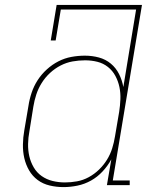

<svg xmlns="http://www.w3.org/2000/svg" viewBox="-20 -755 640 783"><path d="M239 8Q210 8 182.5 1.5Q155 -5 133.5 -21Q112 -37 98.5 -60.5Q85 -84 79 -110.5Q73 -137 73.5 -166Q74 -195 79 -223L96 -323Q100 -350 109 -377Q118 -404 133.5 -428Q149 -452 171 -472Q193 -492 218.5 -505Q244 -518 271.5 -523Q299 -528 326 -528Q356 -528 383.5 -520.5Q411 -513 432 -495.5Q453 -478 465.5 -453Q478 -428 483 -400L535 -716H228L207 -590H187L211 -735H559L440 -19H509V0H416L434 -105Q419 -78 398 -55.5Q377 -33 351 -18.5Q325 -4 296 2Q267 8 239 8ZM245 -11Q269 -11 294 -15.5Q319 -20 342 -32.5Q365 -45 384 -63.5Q403 -82 416.5 -104Q430 -126 437.5 -150Q445 -174 449 -199L466 -299Q470 -325 471 -350.5Q472 -376 467 -400Q462 -424 450.5 -445.5Q439 -467 420 -482Q401 -497 377 -503Q353 -509 327 -509Q301 -509 276 -504.5Q251 -500 227.5 -488Q204 -476 184 -457.5Q164 -439 150 -416.5Q136 -394 128 -369.5Q120 -345 116 -320L100 -220Q95 -194 94.5 -168Q94 -142 99.5 -118Q105 -94 117.5 -72.5Q130 -51 150 -37Q170 -23 194.5 -17Q219 -11 245 -11Z"/></svg>

Font: Iosevka Etoile Thin Oblique
Style: Regular
Weight: 100
Italic angle: -9°
Designer: Belleve Invis
Foundry: Belleve Invis
Version: Version 15.5.2; ttfautohint (v1.8.4)